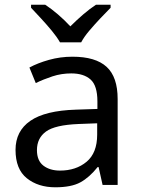

<svg xmlns="http://www.w3.org/2000/svg" viewBox="-20 -786 601 816"><path d="M288 -545Q386 -545 433 -502Q480 -459 480 -365V0H416L399 -76H395Q360 -32 321.5 -11Q283 10 215 10Q142 10 94 -28.5Q46 -67 46 -149Q46 -229 109 -272.5Q172 -316 303 -320L394 -323V-355Q394 -422 365 -448Q336 -474 283 -474Q241 -474 203 -461.5Q165 -449 132 -433L105 -499Q140 -518 188 -531.5Q236 -545 288 -545ZM314 -259Q214 -255 175.5 -227Q137 -199 137 -148Q137 -103 164.5 -82Q192 -61 235 -61Q303 -61 348 -98.5Q393 -136 393 -214V-262ZM235 -606Q222 -629 200 -655.5Q178 -682 154 -708Q130 -734 112 -753V-766H172Q198 -749 226 -725Q254 -701 279 -674Q306 -701 334 -725Q362 -749 388 -766H450V-753Q431 -734 406.5 -708Q382 -682 359.5 -655.5Q337 -629 325 -606Z"/></svg>

Font: Noto Sans Masaram Gondi
Style: Regular
Weight: 400
Designer: Ek Type & Mukund Gokhale
Foundry: Ek Type
Version: Version 1.004; ttfautohint (v1.8.4.7-5d5b)